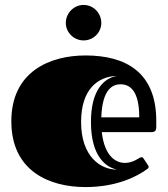

<svg xmlns="http://www.w3.org/2000/svg" viewBox="-20 -742 680 779"><path d="M487 -81C449 -81 404 -109 393 -206H595C609 -206 614 -213 614 -225V-252C614 -449 490 -517 327 -517C180 -517 26 -450 26 -250C26 -48 180 17 327 17C452 17 535 -25 577 -56C580 -58 583 -60 583 -64C583 -66 583 -68 581 -71L563 -98C560 -103 559 -104 553 -104C546 -104 522 -81 487 -81ZM391 -266C395 -383 439 -400 469 -400C510 -400 545 -370 545 -266ZM455 -54C389 -53 309 -106 309 -247C309 -379 376 -432 455 -434C404 -426 349 -379 349 -247C349 -104 413 -62 455 -54ZM247 -649C247 -610 280 -578 319 -578C359 -578 391 -610 391 -649C391 -689 359 -722 319 -722C280 -722 247 -689 247 -649Z"/></svg>

Font: Fascinate Inline
Style: Regular
Weight: 900
Designer: Astigmatic (AOETI)
Foundry: Astigmatic (AOETI)
Version: Version 1.000